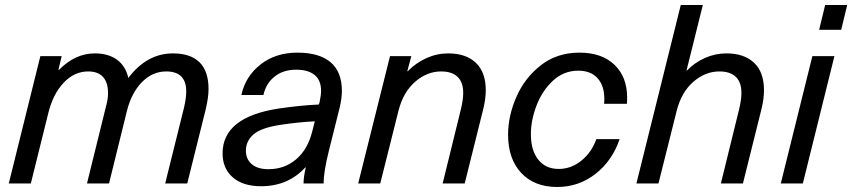

<svg xmlns="http://www.w3.org/2000/svg" viewBox="-20 -732 3400 766"><path d="M812 -377Q812 -344 801 -297L727 0H639L714 -302Q723 -341 723 -367Q723 -447 643 -447Q588 -447 546 -404Q504 -361 486 -288L415 0H327L404 -312Q411 -337 411 -361Q411 -403 391 -425Q371 -447 332 -447Q277 -447 234.5 -402.5Q192 -358 173 -282L103 0H15L141 -508H226L213 -453H215Q280 -519 358 -519Q412 -519 446.5 -494Q481 -469 492 -421Q566 -519 670 -519Q740 -519 776 -483.5Q812 -448 812 -377Z M1344 -369Q1344 -340 1335 -302L1292 -130Q1271 -46 1271 0H1191Q1191 -26 1200 -64H1198Q1129 11 1022 11Q949 11 908.5 -24.5Q868 -60 868 -120Q868 -265 1092 -299Q1181 -312 1252 -315L1255 -324Q1261 -354 1261 -369Q1261 -412 1235 -433Q1209 -454 1162 -454Q1110 -454 1075.5 -426.5Q1041 -399 1031 -353H943Q959 -427 1019 -474.5Q1079 -522 1167 -522Q1253 -522 1298.5 -484Q1344 -446 1344 -369ZM1099 -234Q1021 -222 991 -195.5Q961 -169 961 -131Q961 -97 984.5 -77Q1008 -57 1051 -57Q1115 -57 1161 -96Q1207 -135 1225 -205L1236 -248Q1173 -245 1099 -234Z M1918 -372Q1918 -337 1908 -297L1834 0H1746L1819 -297Q1828 -335 1828 -361Q1828 -404 1805.5 -425.5Q1783 -447 1740 -447Q1684 -447 1636.5 -406Q1589 -365 1570 -291L1497 0H1409L1536 -508H1621L1605 -448H1607Q1639 -481 1681 -500Q1723 -519 1768 -519Q1839 -519 1878.5 -481.5Q1918 -444 1918 -372Z M2482 -343Q2482 -327 2481 -318H2390Q2391 -325 2391 -338Q2391 -390 2364 -420Q2337 -450 2287 -450Q2229 -450 2186 -410Q2143 -370 2120.5 -311Q2098 -252 2098 -197Q2098 -132 2127.5 -95Q2157 -58 2209 -58Q2259 -58 2300 -91.5Q2341 -125 2359 -177H2452Q2423 -91 2356 -38.5Q2289 14 2203 14Q2112 14 2059.5 -42Q2007 -98 2007 -195Q2007 -269 2040 -345Q2073 -421 2137.5 -471.5Q2202 -522 2292 -522Q2381 -522 2431.5 -473.5Q2482 -425 2482 -343Z M2721 -451Q2752 -483 2793 -501Q2834 -519 2878 -519Q2949 -519 2988.5 -481.5Q3028 -444 3028 -372Q3028 -337 3018 -297L2944 0H2856L2929 -297Q2938 -335 2938 -361Q2938 -404 2915.5 -425.5Q2893 -447 2850 -447Q2794 -447 2746.5 -406Q2699 -365 2680 -291L2607 0H2519L2696 -712H2784L2719 -451Z M3095 0 3221 -508H3309L3183 0ZM3248 -613 3272 -712H3360L3336 -613Z"/></svg>

Font: CST
Style: Italic
Weight: 400
Italic angle: -14°
Version: Version 1.00